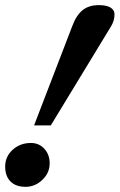

<svg xmlns="http://www.w3.org/2000/svg" viewBox="-25 -703 465 746"><path d="M107.4 -215.8 255.4 -600.6Q271 -643.1 295.4 -663.1Q319.8 -683.1 359.4 -683.1Q388.2 -683.1 404.1 -673.8Q419.9 -664.6 419.9 -647Q419.9 -623 406.7 -601.1L172.4 -215.8ZM74.2 22.9Q36.6 22.9 15.9 2.2Q-4.9 -18.6 -4.9 -55.7Q-4.9 -94.7 24.2 -121.1Q53.2 -147.5 95.2 -147.5Q126.5 -147.5 147.2 -125Q168 -102.5 168 -68.4Q168 -31.2 139.6 -4.2Q111.3 22.9 74.2 22.9Z"/></svg>

Font: Elstob 18pt ExtraBold
Style: Italic
Weight: 800
Italic angle: -20°
Designer: Peter S. Baker
Version: Version 1.015